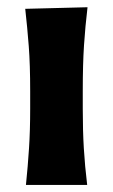

<svg xmlns="http://www.w3.org/2000/svg" viewBox="-20 -524 320 544"><path d="M53.5 0Q59 -53.5 62.2 -103.8Q65.5 -154 65.5 -216V-266Q65.5 -340.5 61.5 -393Q57.5 -445.5 51.5 -499L228 -503.5Q221.5 -449 218 -395.5Q214.5 -342 214.5 -266V-216Q214.5 -154 217.5 -103.8Q220.5 -53.5 227 0Z"/></svg>

Font: Commissioner Flair
Style: Bold
Weight: 700
Designer: Kostas Bartsokas
Foundry: Kostas Bartsokas
Version: Version 1.000; ttfautohint (v1.8.3)